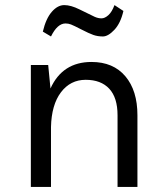

<svg xmlns="http://www.w3.org/2000/svg" viewBox="-20 -733 644 753"><path d="M339 -490Q225 -490 178 -386L169 -478H101V0H180V-235Q182 -322 219 -371Q256 -420 316 -420Q376 -420 408.5 -385Q441 -350 441 -281V0H519V-281Q519 -378 471.5 -434Q424 -490 339 -490ZM237 -641Q205 -641 180 -590L148 -609Q160 -660 183 -686.5Q206 -713 232 -713Q258 -713 292 -696Q338 -673 351.5 -667Q365 -661 378 -661Q391 -661 405 -673.5Q419 -686 429 -713L464 -690Q453 -642 428.5 -616Q404 -590 383.5 -590Q363 -590 346 -596Q329 -602 299 -617.5Q269 -633 258.5 -637Q248 -641 237 -641Z"/></svg>

Font: Karla
Style: Regular
Weight: 400
Designer: Jonathan Pinhorn
Version: Version 1.000